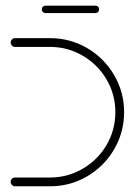

<svg xmlns="http://www.w3.org/2000/svg" viewBox="-20 -652 491 672"><path d="M17.4 -15.6Q17.4 -21.9 21.9 -26.3Q26.3 -30.7 32.6 -30.7H155.2Q217 -30.7 269.6 -61.5Q322.2 -92.2 353 -144.6Q383.7 -197 383.7 -259.3Q383.7 -321.5 353 -373.9Q322.2 -426.3 269.6 -457Q217 -487.8 155.2 -487.8H32.6Q26.3 -487.8 21.9 -492.4Q17.4 -497 17.4 -503.3Q17.4 -509.6 21.9 -514.1Q26.3 -518.5 32.6 -518.5H155.2Q225.6 -518.5 285 -483.7Q344.4 -448.9 379.4 -389.3Q414.4 -329.6 414.4 -259.3Q414.4 -188.9 379.4 -129.3Q344.4 -69.6 285 -34.8Q225.6 0 155.2 0H32.6Q26.3 0 21.9 -4.6Q17.4 -9.3 17.4 -15.6ZM126.3 -619.3Q126.3 -624.8 130 -628.5Q133.7 -632.2 138.9 -632.2H314.4Q319.6 -632.2 323.3 -628.5Q327 -624.8 327 -619.3Q327 -613.7 323.3 -610Q319.6 -606.3 314.4 -606.3H138.9Q133.7 -606.3 130 -610Q126.3 -613.7 126.3 -619.3Z"/></svg>

Font: 26F Galaxy Hebrew Ultra Light
Style: Regular
Weight: 200
Designer: C₂₉H₂₅N₃O₅
Version: Version 1.000